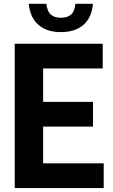

<svg xmlns="http://www.w3.org/2000/svg" viewBox="-20 -964 577 984"><path d="M55.5 0V-740H506.5V-613H201V-442H456.5V-315H201V-127H511.5V0ZM292.5 -799.5Q219.5 -799.5 176.8 -836.8Q134 -874 127.5 -944.5H217.5Q222 -906 240.2 -889.5Q258.5 -873 292.5 -873Q326 -873 344.2 -889.5Q362.5 -906 366.5 -944.5H456.5Q450 -873.5 407.5 -836.5Q365 -799.5 292.5 -799.5Z"/></svg>

Font: Encode Sans Cnd
Style: Bold
Weight: 700
Width: 3
Designer: Multiple Designers
Foundry: Impallari Type
Version: Version 3.002; ttfautohint (v1.8.3) -l 8 -r 50 -G 200 -x 14 